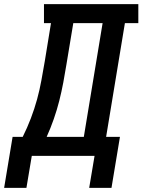

<svg xmlns="http://www.w3.org/2000/svg" viewBox="-62 -755 690 930"><path d="M-42 155 -1 -92H48Q70 -136 87.5 -182Q105 -228 117.5 -273.5Q130 -319 138.5 -366Q147 -413 155 -459L185 -643H151V-735H608V-643H543L452 -92H519L478 155H370L396 0H92L66 155ZM164 -92H344L435 -643H293L260 -444Q253 -400 244.5 -355Q236 -310 225 -266.5Q214 -223 198.5 -178.5Q183 -134 164 -92Z"/></svg>

Font: Iosevka Curly Slab SmBdEx
Style: Italic
Weight: 600
Width: 7
Italic angle: -9°
Monospace: yes
Designer: Belleve Invis
Foundry: Belleve Invis
Version: Version 11.1.0; ttfautohint (v1.8.3)